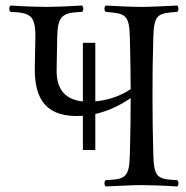

<svg xmlns="http://www.w3.org/2000/svg" viewBox="-20 -670 674 695"><path d="M325 -127V-257.5C364.9 -266.4 408 -284 453 -314.9C453 -235.7 452 -190 450 -109C448 -26 432.5 -21 362.5 -18C356.5 -12 356.5 -1 362.5 5C401.5 3 462.5 0 492.5 0C522.5 0 580.5 2 621.5 5C627.5 -1 627.5 -12 621.5 -18C551.5 -21 537 -26 535 -109C533 -191.5 532 -237 532 -320C532 -403 532.5 -452 535 -536C537.5 -619 551.5 -622 621.5 -627C627.5 -633 627.5 -644 621.5 -650C584.5 -648 522 -645 492 -645C462 -645 394.5 -648 362.5 -650C356.5 -644 356.5 -633 362.5 -627C432.5 -621 448 -619 450 -536C451.8 -462 452.8 -415.1 453 -347C405.2 -315.8 357.6 -306 325 -303.1V-515H280V-302.9C219.4 -308.6 183.7 -343.4 185 -417L187 -533C188.4 -616 207 -624 277 -627C283 -633 283 -644 277 -650C231 -647 176.7 -645 147 -645C117.7 -645 61 -647 18 -650C12 -644 12 -633 18 -627C88 -624 109.6 -616 108 -533L106 -428C104.1 -329.3 133 -250 257 -250C264.5 -250 272.2 -250.2 280 -250.8V-127Z"/></svg>

Font: Libertinus Serif Display
Style: Regular
Weight: 400
Designer: Philipp H. Poll
Foundry: Khaled Hosny
Version: Version 6.1